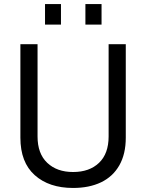

<svg xmlns="http://www.w3.org/2000/svg" viewBox="-20 -919 725 951"><path d="M342 12Q223 12 152 -51.5Q81 -115 81 -237V-700H166V-243Q166 -158 214 -112.5Q262 -67 342 -67Q423 -67 470.5 -112.5Q518 -158 518 -243V-700H603V-237Q603 -156 571 -100Q539 -44 480.5 -16Q422 12 342 12ZM403 -797V-899H483V-797ZM203 -797V-899H282V-797Z"/></svg>

Font: SUSE
Style: Regular
Weight: 400
Designer: Rene Bieder
Foundry: SUSE
Version: Version 1.000